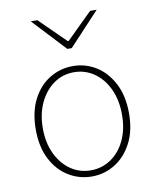

<svg xmlns="http://www.w3.org/2000/svg" viewBox="-83 -784 697 860"><g transform="rotate(-10 266.0 -354.0)"><path d="M266 12Q209 12 160.5 -17.5Q112 -47 83 -103Q54 -159 54 -238Q54 -318 83 -374.5Q112 -431 160.5 -460.5Q209 -490 266 -490Q323 -490 371 -460.5Q419 -431 448.5 -374.5Q478 -318 478 -238Q478 -159 448.5 -103Q419 -47 371 -17.5Q323 12 266 12ZM266 -16Q317 -16 358 -44Q399 -72 422.5 -122Q446 -172 446 -238Q446 -304 422.5 -354.5Q399 -405 358 -433.5Q317 -462 266 -462Q215 -462 174.5 -433.5Q134 -405 110 -354.5Q86 -304 86 -238Q86 -172 110 -122Q134 -72 174.5 -44Q215 -16 266 -16ZM256 -570 116 -720H146L264 -604H268L386 -720H416L276 -570Z"/></g></svg>

Font: Source Sans 3 VF
Style: Regular
Weight: 200
Designer: Paul D. Hunt
Foundry: Adobe
Version: Version 3.046;hotconv 1.0.118;makeotfexe 2.5.65603